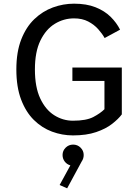

<svg xmlns="http://www.w3.org/2000/svg" viewBox="-20 -726 750 1045"><path d="M643 -358.5V-103.5Q624.5 -78.5 590.2 -51.8Q556 -25 503.2 -7Q450.5 11 377 11Q318.5 11 263.2 -9.5Q208 -30 164.2 -73.2Q120.5 -116.5 94.8 -184.5Q69 -252.5 69 -348Q69 -443 95.5 -511Q122 -579 167 -622Q212 -665 268 -685.5Q324 -706 383 -706Q451 -706 500 -686.5Q549 -667 581.8 -634.8Q614.5 -602.5 633.5 -564.5L549.5 -519Q536.5 -542.5 514.5 -567.2Q492.5 -592 460 -609Q427.5 -626 383 -626Q327 -626 278.5 -596.5Q230 -567 200 -505.5Q170 -444 170 -348Q170 -252 199 -190.2Q228 -128.5 275.2 -98.8Q322.5 -69 377 -69Q449.5 -69 488 -89.2Q526.5 -109.5 548.5 -131.5V-285.5H374V-358.5ZM435.5 117.5Q435.5 137.5 424.5 153L345.5 299L304.5 281L363 174Q344.5 169 332.5 153.5Q320.5 138 320.5 117.5Q320.5 94.5 337.2 77.8Q354 61 378 61Q402 61 418.8 77.8Q435.5 94.5 435.5 117.5Z"/></svg>

Font: League Mono
Style: Regular
Weight: 400
Width: 6
Designer: Tyler Finck
Foundry: The League of Moveable Type / Tyler Finck
Version: Version 2.300;RELEASE